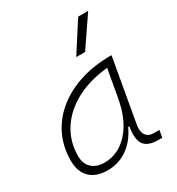

<svg xmlns="http://www.w3.org/2000/svg" viewBox="-189 -915 965 1045"><g transform="rotate(-30 293.0 -392.5)"><path d="M181.6 10.3Q110.8 10.3 72 -27.8Q33.2 -65.9 33.2 -135.3Q33.2 -223.1 68.4 -294.7Q103.5 -366.2 167 -417Q230.5 -467.8 316.4 -495.1Q402.3 -522.5 503.4 -522.5H512.2L442.4 -126Q435.1 -85.4 450.4 -62.7Q465.8 -40 500.5 -40H534.7L526.9 4.9H503.9Q436 4.9 412.8 -29.5Q389.6 -64 402.8 -138.7H395.5Q362.3 -66.9 306.9 -28.3Q251.5 10.3 181.6 10.3ZM189 -34.7Q274.9 -34.7 339.8 -105.5Q404.8 -176.3 427.2 -306.2L457 -474.6Q341.8 -463.4 257.3 -418Q172.9 -372.6 126.5 -300.5Q80.1 -228.5 80.1 -137.7Q80.1 -88.9 108.9 -61.8Q137.7 -34.7 189 -34.7ZM340.8 -609.4 460 -794.9H522.9L396.5 -609.4Z"/></g></svg>

Font: Cascadia Code NF ExtraLight
Style: Italic
Weight: 200
Italic angle: -10°
Monospace: yes
Designer: Aaron Bell
Foundry: Saja Typeworks
Version: Version 2404.023; ttfautohint (v1.8.4)